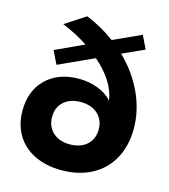

<svg xmlns="http://www.w3.org/2000/svg" viewBox="-112 -838 823 934"><g transform="rotate(15 299.5 -371.0)"><path d="M572 -279Q572 -193 536.5 -128Q501 -63 435.5 -28Q370 7 283 7Q206 7 147.5 -21.5Q89 -50 57.5 -102.5Q26 -155 26 -225Q26 -325 87.5 -385Q149 -445 253 -445Q305 -445 350.5 -427Q396 -409 420 -379Q414 -427 384 -474Q354 -521 305 -563L128 -482L96 -548L239 -614Q179 -653 109 -682L212 -749Q292 -716 356 -668L496 -732L528 -666L418 -616Q491 -545 531.5 -457.5Q572 -370 572 -279ZM290 -338Q237 -338 205 -309.5Q173 -281 173 -233Q173 -184 205 -154.5Q237 -125 290 -125Q344 -125 376 -154Q408 -183 408 -231Q408 -279 376 -308.5Q344 -338 290 -338Z"/></g></svg>

Font: Argentum Sans SemiBold
Style: Regular
Weight: 600
Designer: Julieta Ulanovsky (Modified by Cristiano Sobral)
Foundry: Julieta Ulanovsky
Version: Version 5.001;November 22, 2018;FontCreator 11.5.0.2425 64-b